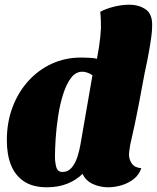

<svg xmlns="http://www.w3.org/2000/svg" viewBox="-20 -774 665 814"><path d="M178 20Q120 20 82.5 -4.5Q45 -29 27 -73.5Q9 -118 9 -179Q9 -255 33 -319Q57 -383 100 -430.5Q143 -478 200 -504Q257 -530 323 -530Q342 -530 365.5 -528.5Q389 -527 398 -522L596 -479Q583 -409 568 -329.5Q553 -250 532 -160Q531 -152 529 -140Q527 -128 527 -118Q527 -98 539 -80.5Q551 -63 579 -61Q570 -33 547 -15Q524 3 495 11.5Q466 20 438 20Q404 20 373.5 6Q343 -8 330 -37Q304 -11 266 4.5Q228 20 178 20ZM245 -45Q269 -45 284.5 -64Q300 -83 308.5 -110Q317 -137 321 -161L372 -455Q360 -463 349 -466.5Q338 -470 329 -470Q301 -470 281 -443.5Q261 -417 247.5 -374Q234 -331 226.5 -282Q219 -233 216 -187Q213 -141 213 -109Q213 -87 218.5 -66Q224 -45 245 -45ZM594 -468 382 -480Q393 -532 399.5 -573.5Q406 -615 408 -654Q408 -672 407.5 -689Q407 -706 405 -724Q429 -737 462.5 -745.5Q496 -754 528 -754Q569 -754 598 -734Q627 -714 625 -662Q625 -645 621.5 -618.5Q618 -592 611.5 -555Q605 -518 594 -468Z"/></svg>

Font: Sansita Swashed Light Black
Style: Regular
Weight: 900
Version: Version 1.003